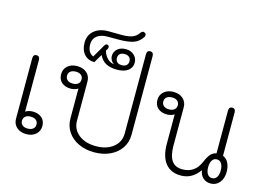

<svg xmlns="http://www.w3.org/2000/svg" viewBox="-120 -1198 2005 1445"><g transform="rotate(15 882.5 -476.0)"><path d="M75 -83V-552Q75 -584 101 -584Q127 -584 127 -552V-151Q136 -158 152 -162.5Q168 -167 183 -167Q228 -167 254.5 -143.5Q281 -120 281 -80Q281 -40 252.5 -15Q224 10 179 10Q132 10 103.5 -15.5Q75 -41 75 -83ZM235 -79Q235 -101 220 -113.5Q205 -126 178 -126Q152 -126 137 -113.5Q122 -101 122 -79Q122 -58 137 -45.5Q152 -33 178 -33Q204 -33 219.5 -45Q235 -57 235 -79Z M470 -190V-423Q461 -416 445 -411.5Q429 -407 414 -407Q369 -407 342.5 -430.5Q316 -454 316 -494Q316 -534 344.5 -559Q373 -584 418 -584Q465 -584 493.5 -558.5Q522 -533 522 -491V-187Q522 -120 573.5 -79Q625 -38 708 -38Q791 -38 842.5 -79Q894 -120 894 -187V-802Q894 -834 920 -834Q946 -834 946 -802V-190Q946 -132 915.5 -86.5Q885 -41 831 -15.5Q777 10 708 10Q639 10 585 -15.5Q531 -41 500.5 -86.5Q470 -132 470 -190ZM475 -495Q475 -516 460 -528.5Q445 -541 419 -541Q393 -541 377.5 -529Q362 -517 362 -495Q362 -473 377 -460.5Q392 -448 419 -448Q445 -448 460 -460.5Q475 -473 475 -495Z M573 -712 534 -646Q484 -646 454.5 -679.5Q425 -713 425 -769Q425 -829 467.5 -864Q510 -899 580 -898L667 -897Q726 -896 758.5 -907Q791 -918 812 -949Q822 -962 832 -962Q836 -962 844 -958Q854 -952 854 -941Q854 -932 850 -927Q824 -886 782 -871.5Q740 -857 666 -857H579Q528 -857 498.5 -833.5Q469 -810 469 -769Q469 -704 515 -685L574 -786Q581 -799 592 -799Q600 -799 604.5 -794Q609 -789 609 -782Q609 -775 606 -769L596 -752Q605 -719 627 -696Q649 -673 679 -669V-670Q665 -679 657 -694Q649 -709 649 -725Q649 -758 673.5 -780Q698 -802 739 -802Q778 -802 803.5 -778.5Q829 -755 829 -720Q829 -681 798 -658Q767 -635 711 -635Q662 -635 627.5 -652.5Q593 -670 573 -712ZM788 -720Q788 -741 775 -752.5Q762 -764 739 -764Q715 -764 702.5 -752.5Q690 -741 690 -720Q690 -701 702.5 -689Q715 -677 739 -677Q762 -677 775 -688.5Q788 -700 788 -720Z M1220 -193V-423Q1211 -416 1195 -411.5Q1179 -407 1164 -407Q1119 -407 1092.5 -430.5Q1066 -454 1066 -494Q1066 -534 1094.5 -559Q1123 -584 1168 -584Q1215 -584 1243.5 -558.5Q1272 -533 1272 -491V-193Q1272 -114 1299 -76Q1326 -38 1382 -38Q1432 -38 1466.5 -62.5Q1501 -87 1522 -138Q1539 -178 1556.5 -197Q1574 -216 1600 -221V-552Q1600 -584 1626 -584Q1652 -584 1652 -552V-216Q1680 -205 1695 -175.5Q1710 -146 1710 -105Q1710 -54 1683.5 -22Q1657 10 1615 10Q1579 10 1555.5 -11.5Q1532 -33 1527 -70Q1496 -28 1461 -9Q1426 10 1382 10Q1304 10 1262 -42.5Q1220 -95 1220 -193ZM1225 -495Q1225 -516 1210 -528.5Q1195 -541 1169 -541Q1143 -541 1127.5 -529Q1112 -517 1112 -495Q1112 -473 1127 -460.5Q1142 -448 1169 -448Q1195 -448 1210 -460.5Q1225 -473 1225 -495ZM1664 -105Q1664 -139 1651 -158.5Q1638 -178 1615 -178Q1592 -178 1579 -158.5Q1566 -139 1566 -105Q1566 -70 1579 -51Q1592 -32 1615 -32Q1638 -32 1651 -51Q1664 -70 1664 -105Z"/></g></svg>

Font: Kodchasan ExtraLight
Style: Regular
Weight: 275
Version: Version 1.000; ttfautohint (v1.6)